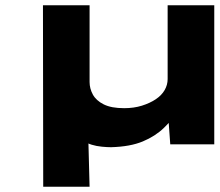

<svg xmlns="http://www.w3.org/2000/svg" viewBox="-20 -551 838 733"><path d="M145 162 144 -531H322V-238Q322 -213 334.5 -190Q347 -167 376 -152.5Q405 -138 454 -138Q491 -138 521.5 -147.5Q552 -157 574.5 -172Q597 -187 608.5 -207Q620 -227 620 -249V-531H798V0H630L624 -83L667 -136Q639 -95 606 -63Q573 -31 525 -11Q477 9 404 11Q389 11 368.5 9Q348 7 330 1.5Q312 -4 302 -13L316 -66L322 162Z"/></svg>

Font: Lexend Zetta
Style: Bold
Weight: 700
Designer: Bonnie Shaver-Troup, Thomas Jockin
Foundry: Lexend
Version: Version 1.007